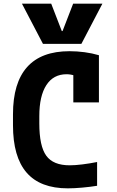

<svg xmlns="http://www.w3.org/2000/svg" viewBox="-20 -1020 640 1050"><path d="M100 -1000H260L318 -850H322L380 -1000H540L425 -780H215ZM351 10Q200 10 125.5 -76Q51 -162 51 -335V-395Q51 -567 128.5 -653.5Q206 -740 360 -740Q401 -740 442.5 -734.5Q484 -729 521 -718V-460H381V-691L432 -584Q389 -614 344 -614Q272 -614 233.5 -554.5Q195 -495 195 -385V-345Q195 -221 233 -168.5Q271 -116 361 -116Q391 -116 431 -121Q471 -126 511 -134V-4Q474 2 430 6Q386 10 351 10Z"/></svg>

Font: M PLUS Code Latin Expanded
Style: Bold
Weight: 700
Width: 7
Designer: Coji Morishita
Foundry: UNDERFOREST DESIGN
Version: Version 1.002; ttfautohint (v1.8.3)